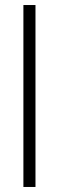

<svg xmlns="http://www.w3.org/2000/svg" viewBox="-20 -743 234 763"><path d="M73 0V-723H121V0Z"/></svg>

Font: Archivo Thin
Style: Regular
Weight: 250
Designer: Hector Gatti
Foundry: Omnibus-Type
Version: Version 2.001